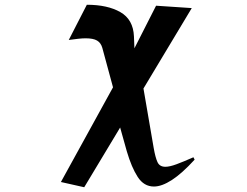

<svg xmlns="http://www.w3.org/2000/svg" viewBox="-20 -600 1040 807"><path d="M798 71Q745 129 702.5 156.5Q660 184 627 184Q585 184 559 144Q533 104 513 36L485 -64L334 187L236 165L455 -233L410 -399Q404 -420 388 -429.5Q372 -439 340 -439Q326 -439 308.5 -437Q291 -435 269 -432L345 -580Q432 -580 486 -549Q540 -518 543 -447L545 -397L636 -576L786 -566L583 -228L626 22Q633 62 642 81.5Q651 101 675 101Q693 101 721.5 90.5Q750 80 793 61Z"/></svg>

Font: Reggae One
Style: Regular
Weight: 400
Designer: Fontworks Inc.
Foundry: Fontworks Inc.
Version: Version 1.100